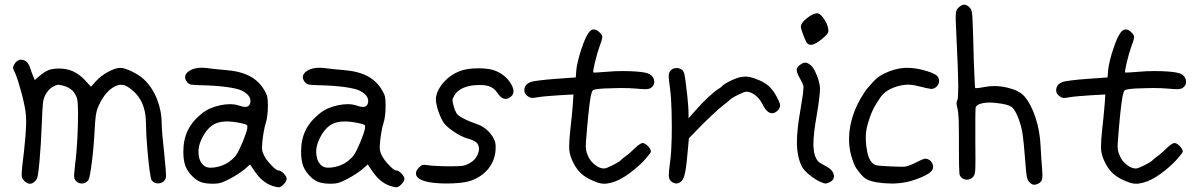

<svg xmlns="http://www.w3.org/2000/svg" viewBox="-20 -777 5065 813"><path d="M83 -10.7Q74.7 -19.5 72.8 -26.4Q71.8 -29.3 71.8 -37.1Q71.8 -47.9 73.7 -67.9Q74.7 -79.1 76.7 -94.7Q78.6 -110.4 81.1 -131.3Q89.4 -206.5 90.3 -245.6Q90.8 -253.4 90.8 -260.7Q90.8 -291 85.9 -318.8Q84 -330.1 80.6 -344.7Q77.1 -359.4 73.2 -376Q64.9 -405.8 56.2 -434.6Q46.9 -462.9 41.5 -473.1Q35.2 -484.9 35.2 -489.7Q35.2 -490.2 35.2 -490.2Q35.2 -495.1 40 -503.9Q51.3 -523.9 68.8 -524.4Q72.3 -524.4 75.7 -523.4Q97.7 -519.5 106.9 -491.2Q109.4 -483.4 113.3 -472.7Q117.2 -461.9 120.1 -455.1Q122.6 -449.2 127.4 -438Q133.3 -443.4 145 -453.6Q167.5 -473.1 185.1 -480Q202.1 -486.8 229.5 -486.8Q263.2 -486.8 290 -474.6Q316.9 -462.4 340.8 -436.5Q349.1 -427.2 365.2 -409.7Q372.6 -418 387.2 -434.1Q405.8 -455.1 437.5 -472.7Q469.7 -489.7 489.3 -489.7Q505.9 -489.7 538.1 -474.6Q569.8 -459 587.9 -442.4Q622.6 -410.6 643.6 -360.4Q664.1 -309.6 664.6 -256.8Q664.6 -242.2 667.5 -204.6Q670.9 -167 675.3 -128.9Q679.2 -90.8 681.6 -60.5Q683.1 -40.5 683.1 -31.7Q683.1 -26.9 682.6 -25.4Q677.2 -4.9 655.3 -1Q651.4 -0.5 647.5 -0.5Q630.9 -0.5 621.6 -15.1Q618.2 -20.5 612.8 -59.6Q607.9 -98.6 604 -145Q601.6 -176.3 599.6 -205.6Q598.1 -235.4 598.1 -255.4Q597.7 -308.6 578.6 -347.2Q559.1 -385.3 520 -409.7Q506.8 -418 492.7 -418Q474.1 -418 454.1 -403.8Q418.9 -379.4 394 -320.8Q388.7 -308.1 385.7 -287.6Q382.8 -267.1 380.9 -228.5Q377.4 -157.7 369.1 -91.8Q360.8 -25.4 354.5 -15.1Q344.2 0 326.7 0Q325.7 0 324.7 0Q305.2 -1 296.4 -18.1Q293.5 -22.9 293.9 -39.1Q294.9 -55.2 298.3 -83.5Q301.3 -105.5 303.7 -133.8Q306.2 -161.6 307.6 -191.4Q310.5 -246.6 310.5 -295.4Q310.1 -344.7 306.6 -358.4Q300.3 -380.4 286.1 -394Q271.5 -407.7 248 -414.1Q231.4 -418.5 224.6 -418Q217.3 -417 204.6 -410.2Q196.3 -405.8 187.5 -397Q179.2 -387.7 173.3 -377.4Q165 -361.8 162.1 -343.3Q159.7 -324.7 157.2 -257.3Q155.8 -216.8 152.8 -168Q149.4 -119.1 147 -90.8Q142.6 -45.4 139.6 -31.7Q136.7 -17.6 128.9 -10.3Q118.2 1 107.4 1Q106.9 1 106.4 1Q95.2 1 83 -10.7Z M940.4 -85.4Q950.7 -91.3 962.4 -101.6Q974.1 -111.8 979.5 -119.6Q991.2 -136.7 1007.3 -175.3Q1023.4 -214.4 1026.9 -232.4Q1028.8 -244.1 1025.4 -247.6Q1022.5 -250.5 1002.9 -254.9Q968.3 -262.7 941.4 -262.7Q914.6 -262.7 895 -254.9Q856.9 -239.3 832 -184.6Q820.3 -158.7 820.3 -133.8Q820.3 -126.5 821.3 -119.6Q825.2 -88.9 846.7 -73.2Q856 -66.9 873 -66.9Q879.9 -66.9 887.2 -67.9Q915.5 -71.8 940.4 -85.4ZM1130.9 9.3Q1109.9 1.5 1092.3 -13.2Q1074.7 -27.8 1058.1 -52.2Q1051.8 -61.5 1038.6 -80.6Q1031.2 -73.7 1016.1 -60.5Q1006.8 -52.7 988.3 -40.5Q970.2 -28.8 953.6 -20Q928.2 -6.8 915 -2.9Q901.9 1 883.3 1Q851.6 1 832.5 -5.4Q814 -11.7 796.9 -28.3Q774.4 -49.8 765.1 -74.2Q756.3 -98.1 756.3 -134.8Q756.3 -186 775.4 -225.1Q793.9 -263.7 835.4 -296.9Q866.2 -321.8 913.6 -331.5Q935.1 -335.9 953.6 -335.9Q975.6 -335.9 993.2 -329.6Q1007.8 -324.2 1017.6 -324.2Q1036.6 -324.2 1040 -343.3Q1040.5 -346.7 1040.5 -349.6Q1040.5 -374.5 1004.4 -393.1Q987.3 -401.9 939 -408.7Q891.1 -415 833 -416Q798.8 -417 789.1 -418.9Q779.3 -420.9 772.9 -428.7Q763.7 -440.4 763.7 -450.7Q763.7 -464.4 780.3 -476.1Q801.3 -490.2 834 -490.2Q846.2 -490.2 859.9 -488.3Q870.1 -486.8 892.1 -484.4Q914.1 -481.9 935.1 -480.5Q998 -475.6 1037.6 -454.6Q1076.7 -434.1 1100.1 -394Q1109.4 -378.4 1111.8 -366.7Q1114.3 -355.5 1114.3 -326.7Q1114.3 -305.7 1111.8 -287.6Q1109.9 -269.5 1105.5 -256.3Q1101.6 -245.6 1097.7 -224.1Q1093.8 -203.1 1091.8 -185.1Q1089.4 -162.1 1089.4 -150.4Q1089.4 -146.5 1089.8 -144Q1090.8 -133.3 1097.7 -119.6Q1107.4 -99.6 1128.9 -77.6Q1149.9 -55.2 1159.2 -55.2Q1168.9 -55.2 1181.2 -42.5Q1193.8 -29.3 1193.8 -19.5Q1193.8 -9.8 1181.2 3.4Q1168.9 16.1 1159.2 16.1Q1155.8 16.1 1147.5 14.2Q1138.7 11.7 1130.9 9.3Z M1439 -85.4Q1449.2 -91.3 1460.9 -101.6Q1472.7 -111.8 1478 -119.6Q1489.7 -136.7 1505.9 -175.3Q1522 -214.4 1525.4 -232.4Q1527.3 -244.1 1523.9 -247.6Q1521 -250.5 1501.5 -254.9Q1466.8 -262.7 1439.9 -262.7Q1413.1 -262.7 1393.6 -254.9Q1355.5 -239.3 1330.6 -184.6Q1318.8 -158.7 1318.8 -133.8Q1318.8 -126.5 1319.8 -119.6Q1323.7 -88.9 1345.2 -73.2Q1354.5 -66.9 1371.6 -66.9Q1378.4 -66.9 1385.7 -67.9Q1414.1 -71.8 1439 -85.4ZM1629.4 9.3Q1608.4 1.5 1590.8 -13.2Q1573.2 -27.8 1556.6 -52.2Q1550.3 -61.5 1537.1 -80.6Q1529.8 -73.7 1514.6 -60.5Q1505.4 -52.7 1486.8 -40.5Q1468.8 -28.8 1452.1 -20Q1426.8 -6.8 1413.6 -2.9Q1400.4 1 1381.8 1Q1350.1 1 1331.1 -5.4Q1312.5 -11.7 1295.4 -28.3Q1272.9 -49.8 1263.7 -74.2Q1254.9 -98.1 1254.9 -134.8Q1254.9 -186 1273.9 -225.1Q1292.5 -263.7 1334 -296.9Q1364.7 -321.8 1412.1 -331.5Q1433.6 -335.9 1452.1 -335.9Q1474.1 -335.9 1491.7 -329.6Q1506.3 -324.2 1516.1 -324.2Q1535.2 -324.2 1538.6 -343.3Q1539.1 -346.7 1539.1 -349.6Q1539.1 -374.5 1502.9 -393.1Q1485.8 -401.9 1437.5 -408.7Q1389.6 -415 1331.5 -416Q1297.4 -417 1287.6 -418.9Q1277.8 -420.9 1271.5 -428.7Q1262.2 -440.4 1262.2 -450.7Q1262.2 -464.4 1278.8 -476.1Q1299.8 -490.2 1332.5 -490.2Q1344.7 -490.2 1358.4 -488.3Q1368.7 -486.8 1390.6 -484.4Q1412.6 -481.9 1433.6 -480.5Q1496.6 -475.6 1536.1 -454.6Q1575.2 -434.1 1598.6 -394Q1607.9 -378.4 1610.4 -366.7Q1612.8 -355.5 1612.8 -326.7Q1612.8 -305.7 1610.4 -287.6Q1608.4 -269.5 1604 -256.3Q1600.1 -245.6 1596.2 -224.1Q1592.3 -203.1 1590.3 -185.1Q1587.9 -162.1 1587.9 -150.4Q1587.9 -146.5 1588.4 -144Q1589.4 -133.3 1596.2 -119.6Q1606 -99.6 1627.4 -77.6Q1648.4 -55.2 1657.7 -55.2Q1667.5 -55.2 1679.7 -42.5Q1692.4 -29.3 1692.4 -19.5Q1692.4 -9.8 1679.7 3.4Q1667.5 16.1 1657.7 16.1Q1654.3 16.1 1646 14.2Q1637.2 11.7 1629.4 9.3Z M1798.3 -5.4Q1757.3 -12.7 1745.1 -29.8Q1741.2 -36.1 1741.2 -42.5Q1741.2 -54.7 1754.9 -68.4Q1764.2 -77.6 1770 -78.6Q1776.4 -80.1 1794.4 -77.1Q1805.7 -75.2 1831.1 -74.2Q1856.9 -72.8 1882.3 -72.8Q1922.9 -72.8 1937 -74.7Q1951.7 -76.7 1965.8 -84.5Q1993.2 -98.6 2003.4 -125Q2008.3 -136.2 2008.3 -146.5Q2008.3 -159.2 2000.5 -170.4Q1997.1 -175.3 1986.8 -180.7Q1976.1 -186 1962.9 -189.5Q1933.1 -197.8 1899.9 -220.7Q1866.7 -243.2 1855.5 -262.2Q1840.8 -288.6 1832 -319.3Q1825.7 -342.3 1825.7 -356.9Q1825.7 -361.8 1826.2 -365.7Q1832 -399.4 1859.9 -430.2Q1887.7 -460.4 1925.8 -475.6Q1957 -487.8 2006.3 -487.8Q2055.2 -487.8 2082 -475.6Q2105.5 -464.8 2121.1 -450.2Q2136.7 -436 2147 -416Q2154.3 -401.9 2154.3 -390.6Q2154.3 -388.2 2153.8 -385.7Q2151.9 -372.6 2138.2 -363.8Q2125 -355 2111.8 -359.9Q2099.1 -364.3 2086.4 -383.3Q2072.3 -404.3 2051.3 -411.6Q2035.6 -417 2011.2 -417Q2002.9 -417 1993.7 -416.5Q1960.4 -414.1 1937.5 -402.8Q1914.6 -391.6 1903.8 -372.6Q1897 -360.8 1896 -354.5Q1895.5 -347.7 1899.9 -331.5Q1902.3 -321.8 1906.2 -311.5Q1910.6 -301.3 1913.6 -296.4Q1919.4 -287.6 1942.4 -275.4Q1965.3 -263.2 1999.5 -251.5Q2022.5 -243.7 2041 -227.5Q2059.6 -211.4 2070.3 -190.9Q2076.7 -178.7 2078.1 -168Q2079.6 -157.7 2078.1 -138.2Q2074.7 -96.7 2048.3 -63Q2021.5 -29.8 1977.5 -13.2Q1951.2 -2.9 1896 -0.5Q1882.8 0 1870.6 0Q1830.6 0 1798.3 -5.4Z M2513.7 -2.9Q2472.2 -17.1 2449.2 -35.2Q2425.8 -53.2 2409.7 -84Q2393.1 -115.2 2390.6 -141.6Q2390.1 -148.4 2390.1 -157.7Q2390.1 -183.6 2395 -228Q2398.4 -256.3 2401.4 -288.1Q2404.8 -320.3 2405.8 -336.9Q2406.2 -350.1 2408.2 -377Q2387.2 -376 2345.7 -373.5Q2319.8 -372.1 2293.9 -369.6Q2267.6 -367.2 2256.3 -365.2Q2239.3 -361.8 2231.9 -362.3Q2224.1 -362.8 2216.8 -368.2Q2200.2 -378.4 2200.2 -394.5Q2200.2 -397.5 2200.7 -400.4Q2203.6 -420.4 2226.6 -429.7Q2233.4 -432.6 2264.2 -436.5Q2294.4 -440.4 2330.6 -442.9Q2359.4 -445.3 2418 -449.2Q2418.5 -460 2420.4 -481Q2421.4 -494.1 2427.7 -520.5Q2434.1 -546.9 2442.4 -570.8Q2461.9 -630.4 2479.5 -646Q2486.3 -652.3 2494.1 -652.3Q2494.6 -652.3 2495.1 -652.3Q2506.8 -652.3 2519.5 -639.2Q2530.8 -628.4 2530.3 -619.1Q2529.8 -609.4 2516.6 -574.2Q2508.8 -551.8 2499 -512.2Q2491.7 -481 2491.7 -472.7Q2491.7 -470.7 2492.2 -470.2Q2492.7 -469.2 2509.8 -470.2Q2526.9 -471.2 2549.8 -473.1Q2581.1 -476.1 2615.7 -476.1Q2631.3 -476.1 2647 -475.6Q2699.2 -473.6 2720.2 -467.3Q2744.1 -460 2749.5 -438.5Q2750.5 -433.6 2750.5 -429.7Q2750.5 -414.6 2735.4 -404.3Q2728 -399.9 2715.8 -399.4Q2714.4 -399.4 2711.9 -399.4Q2699.2 -399.4 2672.4 -401.9Q2646 -404.3 2609.9 -404.3Q2597.7 -404.3 2585 -403.8Q2532.2 -403.3 2502.9 -398.9Q2492.2 -397 2488.8 -392.6Q2485.4 -387.7 2481.4 -369.6Q2477.5 -350.6 2471.7 -295.4Q2465.8 -239.7 2461.4 -178.2Q2460.4 -166.5 2460.4 -157.7Q2460.4 -148.9 2461.4 -143.1Q2462.9 -131.8 2470.7 -114.7Q2480.5 -93.3 2500 -78.6Q2519.5 -63.5 2538.1 -63.5Q2546.9 -63.5 2574.7 -77.6Q2603 -91.8 2608.4 -98.6Q2609.4 -100.1 2616.2 -105.5Q2623 -110.8 2631.3 -117.2Q2640.1 -123.5 2651.4 -133.8Q2663.1 -144 2670.9 -151.9Q2678.7 -159.7 2687.5 -165.5Q2696.3 -171.4 2700.7 -171.4Q2710.9 -171.4 2723.6 -158.2Q2736.3 -145.5 2736.3 -135.3Q2736.3 -130.9 2715.3 -106.4Q2693.8 -81.5 2661.6 -55.7Q2644.5 -41.5 2625 -29.3Q2606 -17.1 2586.4 -9.3Q2567.4 -2 2548.8 0.5Q2543.5 1 2538.6 1Q2525.9 1 2513.7 -2.9Z M2827.6 -4.9Q2814.5 -12.7 2812.5 -27.3Q2812 -30.8 2812 -36.1Q2812 -52.7 2816.9 -87.4Q2819.8 -107.4 2821.8 -134.8Q2823.2 -162.1 2824.2 -192.4Q2824.7 -216.3 2824.7 -240.7Q2824.7 -273.4 2823.7 -307.1Q2822.3 -365.7 2816.9 -403.8Q2811.5 -442.9 2811.5 -454.6Q2811.5 -466.3 2816.4 -474.1Q2826.2 -488.8 2843.8 -488.8Q2846.7 -488.8 2849.6 -488.8Q2871.1 -485.8 2877 -466.8Q2879.4 -459.5 2883.3 -429.7Q2887.2 -399.4 2890.6 -368.2Q2892.6 -347.2 2894 -329.1Q2895.5 -311.5 2895.5 -302.7Q2895.5 -293.9 2895.5 -275.9Q2906.7 -288.1 2928.2 -313Q2952.1 -340.3 2981 -367.2Q3010.3 -394 3022.9 -400.9Q3026.4 -402.8 3030.3 -405.8Q3034.2 -408.7 3036.6 -411.1Q3044.9 -421.4 3074.7 -435.5Q3105 -449.7 3122.1 -451.7Q3129.4 -452.6 3136.2 -452.6Q3146 -452.6 3155.8 -450.7Q3171.9 -447.3 3197.8 -436Q3221.7 -425.3 3239.3 -408.7Q3256.3 -391.6 3269.5 -366.2Q3280.8 -344.2 3282.7 -336.4Q3283.2 -333.5 3283.2 -330.6Q3283.2 -325.2 3280.8 -319.8Q3278.3 -314.5 3272.5 -308.6Q3266.6 -303.2 3261.2 -300.3Q3246.6 -293.9 3233.4 -302.7Q3220.2 -312 3208 -336.9Q3196.8 -359.4 3177.7 -374Q3158.7 -388.7 3140.1 -388.7Q3131.3 -388.7 3103.5 -374.5Q3075.2 -360.8 3069.8 -353.5Q3068.8 -352.1 3059.6 -344.7Q3050.8 -337.4 3039.1 -328.6Q3027.3 -319.8 3002.4 -296.4Q2977.5 -273.4 2953.6 -249.5Q2935.1 -230 2897 -191.4Q2895.5 -178.7 2893.6 -153.3Q2887.7 -81.5 2881.8 -50.8Q2876 -20.5 2866.7 -11.2Q2857.4 -2 2848.1 -0.5Q2846.2 0 2844.2 0Q2836.4 0 2827.6 -4.9Z M3397 -595.2Q3391.6 -601.6 3381.3 -628.9Q3371.1 -656.2 3371.1 -663.6Q3371.1 -680.2 3398.4 -701.2Q3423.3 -720.7 3439.9 -720.7Q3441.9 -720.7 3443.8 -720.2Q3454.1 -718.3 3468.8 -697.3Q3483.4 -676.3 3486.3 -658.2Q3488.8 -646 3486.8 -640.1Q3484.9 -634.3 3475.1 -625Q3446.3 -597.7 3426.8 -590.3Q3421.4 -587.9 3416.5 -587.4Q3416 -587.4 3415.5 -587.4Q3403.8 -586.4 3397 -595.2ZM3413.1 -501Q3424.8 -491.7 3437.5 -460.9Q3450.2 -430.2 3452.1 -405.8Q3452.1 -403.3 3452.1 -399.9Q3452.1 -387.2 3449.2 -363.3Q3445.8 -333 3438.5 -290Q3424.3 -210.9 3424.3 -167Q3424.3 -163.1 3424.3 -159.2Q3425.8 -114.7 3444.8 -93.3Q3447.8 -90.3 3457 -84.5Q3466.3 -78.6 3477.1 -73.2Q3506.8 -58.1 3510.7 -36.1Q3511.2 -33.2 3511.2 -30.3Q3511.2 -12.7 3488.8 -3.4Q3480 0.5 3473.6 0Q3466.8 -1 3453.1 -7.3Q3431.2 -17.1 3406.7 -37.1Q3382.8 -57.1 3375.5 -71.8Q3356 -111.3 3354.5 -164.6Q3354.5 -170.4 3354.5 -176.3Q3354.5 -227.5 3368.7 -308.1Q3375 -345.2 3379.4 -375.5Q3382.3 -399.9 3382.3 -408.2Q3382.3 -410.2 3382.3 -411.1Q3381.3 -416 3376.5 -427.2Q3371.1 -438.5 3365.2 -448.7Q3353.5 -469.2 3353.5 -480.5Q3353.5 -480.5 3353.5 -481.9Q3354 -493.2 3369.1 -503.4Q3381.3 -512.2 3391.1 -511.7Q3392.6 -511.2 3394 -511.2Q3402.8 -509.3 3413.1 -501Z M3692.9 -4.9Q3660.6 -10.3 3644 -21.5Q3627.9 -32.7 3605.5 -64.9Q3600.6 -71.8 3594.2 -88.4Q3587.9 -105 3583.5 -121.1Q3575.2 -152.8 3575.2 -186.5Q3575.2 -189 3575.2 -190.9Q3575.2 -215.8 3580.1 -241.7Q3591.8 -305.7 3627.4 -365.2Q3633.8 -376 3640.1 -385.7Q3647 -395.5 3649.4 -398.9Q3676.8 -431.6 3690.9 -443.8Q3704.6 -456.1 3724.6 -465.8Q3769.5 -487.3 3811.5 -489.7Q3811.5 -489.7 3822.8 -489.7Q3860.4 -489.7 3905.8 -475.6Q3924.8 -469.7 3936 -463.9Q3947.3 -458 3951.2 -452.1Q3956.5 -443.8 3956.5 -435.1Q3956.5 -431.2 3955.6 -427.2Q3952.6 -414.1 3940.4 -405.8Q3930.2 -399.4 3919.9 -400.9Q3909.2 -401.9 3860.8 -414.1Q3844.2 -418.5 3826.2 -418.5Q3801.8 -418.5 3775.9 -410.2Q3730.5 -396 3709.5 -366.7Q3688 -336.4 3675.8 -311Q3663.6 -285.2 3653.3 -247.6Q3646 -223.1 3646 -192.9Q3646 -175.8 3648.4 -157.2Q3654.8 -105.5 3672.9 -87.9Q3681.6 -78.6 3693.4 -76.7Q3705.6 -74.2 3752.9 -72.3Q3780.8 -70.8 3796.9 -70.8Q3804.7 -70.8 3809.6 -71.3Q3824.7 -71.8 3858.4 -88.9Q3883.3 -101.6 3892.1 -104Q3901.4 -106.4 3909.7 -102.5Q3922.9 -96.7 3928.2 -83.5Q3934.1 -70.8 3928.2 -58.6Q3923.3 -47.4 3897 -33.7Q3871.1 -20.5 3834 -9.8Q3803.7 -1.5 3766.6 0Q3766.6 0 3753.4 0Q3723.1 0 3692.9 -4.9Z M4337.9 -6.8Q4330.6 -14.6 4327.6 -30.8Q4324.7 -46.9 4320.8 -100.6Q4314.9 -176.8 4310.1 -209Q4305.2 -240.7 4294.4 -270.5Q4279.3 -312.5 4263.2 -324.2Q4247.1 -335.9 4199.2 -340.8Q4183.6 -342.8 4169.9 -342.8Q4153.3 -342.8 4140.1 -339.8Q4116.7 -335 4111.3 -322.8Q4110.4 -319.3 4109.9 -277.3Q4109.9 -255.9 4109.9 -231.4Q4109.9 -207 4109.9 -179.2Q4110.4 -133.3 4110.4 -104Q4110.4 -75.2 4109.9 -63.5Q4108.9 -40 4103 -31.2Q4091.8 -16.1 4074.2 -16.1Q4073.2 -16.1 4071.8 -16.1Q4052.7 -17.6 4043.9 -35.2Q4042 -39.1 4041 -77.6Q4040.5 -103.5 4040.5 -134.8Q4040.5 -150.4 4040.5 -167Q4040.5 -183.1 4040.5 -197.8Q4040.5 -240.7 4039.6 -267.1Q4038.1 -302.2 4034.7 -316.4Q4030.8 -331.1 4030.3 -339.4Q4030.3 -347.2 4033.7 -353Q4037.6 -360.4 4037.6 -407.7Q4037.6 -413.1 4037.6 -418.5Q4037.1 -476.1 4030.3 -612.8Q4029.3 -639.6 4028.3 -659.2Q4027.3 -678.2 4026.9 -691.4Q4026.9 -691.4 4026.9 -703.6Q4026.9 -724.6 4029.3 -730.5Q4031.7 -738.3 4040 -746.1Q4052.2 -757.3 4063.5 -757.3Q4074.7 -756.8 4085.9 -745.1Q4093.3 -737.3 4095.2 -725.6Q4097.7 -714.4 4098.6 -679.2Q4099.6 -657.2 4101.1 -609.4Q4102.5 -561.5 4103.5 -516.1Q4105 -471.2 4106.9 -438.5Q4108.4 -405.3 4109.4 -404.3Q4110.4 -403.3 4122.6 -404.3Q4134.3 -405.8 4149.9 -408.7Q4169.4 -412.6 4189.9 -412.6Q4217.3 -412.6 4246.1 -405.8Q4296.9 -393.6 4317.4 -369.1Q4346.2 -335.9 4364.7 -279.3Q4383.3 -222.7 4386.2 -159.7Q4387.2 -136.7 4389.2 -107.9Q4391.1 -79.6 4392.6 -63Q4394 -47.9 4394 -37.1Q4394 -24.9 4392.6 -18.1Q4389.2 -5.4 4375.5 1Q4366.7 5.4 4359.9 5.4Q4357.4 5.4 4355.5 4.9Q4347.2 3.4 4337.9 -6.8Z M4765.6 -2.9Q4724.1 -17.1 4701.2 -35.2Q4677.7 -53.2 4661.6 -84Q4645 -115.2 4642.6 -141.6Q4642.1 -148.4 4642.1 -157.7Q4642.1 -183.6 4647 -228Q4650.4 -256.3 4653.3 -288.1Q4656.7 -320.3 4657.7 -336.9Q4658.2 -350.1 4660.2 -377Q4639.2 -376 4597.7 -373.5Q4571.8 -372.1 4545.9 -369.6Q4519.5 -367.2 4508.3 -365.2Q4491.2 -361.8 4483.9 -362.3Q4476.1 -362.8 4468.8 -368.2Q4452.1 -378.4 4452.1 -394.5Q4452.1 -397.5 4452.6 -400.4Q4455.6 -420.4 4478.5 -429.7Q4485.4 -432.6 4516.1 -436.5Q4546.4 -440.4 4582.5 -442.9Q4611.3 -445.3 4669.9 -449.2Q4670.4 -460 4672.4 -481Q4673.3 -494.1 4679.7 -520.5Q4686 -546.9 4694.3 -570.8Q4713.9 -630.4 4731.4 -646Q4738.3 -652.3 4746.1 -652.3Q4746.6 -652.3 4747.1 -652.3Q4758.8 -652.3 4771.5 -639.2Q4782.7 -628.4 4782.2 -619.1Q4781.7 -609.4 4768.6 -574.2Q4760.7 -551.8 4751 -512.2Q4743.7 -481 4743.7 -472.7Q4743.7 -470.7 4744.1 -470.2Q4744.6 -469.2 4761.7 -470.2Q4778.8 -471.2 4801.8 -473.1Q4833 -476.1 4867.7 -476.1Q4883.3 -476.1 4898.9 -475.6Q4951.2 -473.6 4972.2 -467.3Q4996.1 -460 5001.5 -438.5Q5002.4 -433.6 5002.4 -429.7Q5002.4 -414.6 4987.3 -404.3Q4980 -399.9 4967.8 -399.4Q4966.3 -399.4 4963.9 -399.4Q4951.2 -399.4 4924.3 -401.9Q4897.9 -404.3 4861.8 -404.3Q4849.6 -404.3 4836.9 -403.8Q4784.2 -403.3 4754.9 -398.9Q4744.1 -397 4740.7 -392.6Q4737.3 -387.7 4733.4 -369.6Q4729.5 -350.6 4723.6 -295.4Q4717.8 -239.7 4713.4 -178.2Q4712.4 -166.5 4712.4 -157.7Q4712.4 -148.9 4713.4 -143.1Q4714.8 -131.8 4722.7 -114.7Q4732.4 -93.3 4752 -78.6Q4771.5 -63.5 4790 -63.5Q4798.8 -63.5 4826.7 -77.6Q4855 -91.8 4860.4 -98.6Q4861.3 -100.1 4868.2 -105.5Q4875 -110.8 4883.3 -117.2Q4892.1 -123.5 4903.3 -133.8Q4915 -144 4922.9 -151.9Q4930.7 -159.7 4939.5 -165.5Q4948.2 -171.4 4952.6 -171.4Q4962.9 -171.4 4975.6 -158.2Q4988.3 -145.5 4988.3 -135.3Q4988.3 -130.9 4967.3 -106.4Q4945.8 -81.5 4913.6 -55.7Q4896.5 -41.5 4877 -29.3Q4857.9 -17.1 4838.4 -9.3Q4819.3 -2 4800.8 0.5Q4795.4 1 4790.5 1Q4777.8 1 4765.6 -2.9Z"/></svg>

Font: Casuwalt
Style: Regular
Weight: 400
Designer: Walter E Stewart
Version: 0.1